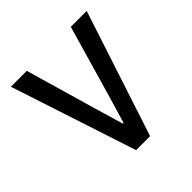

<svg xmlns="http://www.w3.org/2000/svg" viewBox="-146 -643 759 759"><g transform="rotate(-45 233.5 -263.5)"><path d="M194.3 0 21.5 -527.3H110.4L195.3 -233.4L231.4 -111.3H235.4L271.5 -233.4L356.4 -527.3H445.3L272.5 0Z"/></g></svg>

Font: Reddit Sans Condensed
Style: Regular
Weight: 400
Designer: Stephen Hutchings
Foundry: Reddit
Version: Version 1.014